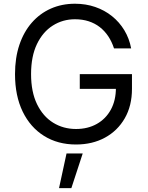

<svg xmlns="http://www.w3.org/2000/svg" viewBox="-20 -757 783 1019"><path d="M585.2 -500Q573.5 -535.9 554.5 -564.5Q535.5 -593 509.4 -613.3Q483.3 -633.5 450.3 -644.2Q417.3 -654.8 377.8 -654.8Q313.2 -654.8 260.3 -621.4Q207.4 -588.1 176.1 -523.1Q144.9 -458.1 144.9 -363.6Q144.9 -269.2 176.5 -204.2Q208.1 -139.2 262.1 -105.8Q316.1 -72.4 383.5 -72.4Q446 -72.4 493.8 -99.3Q541.5 -126.1 568.4 -175.2Q595.2 -224.4 595.2 -291.2L622.2 -285.5H403.4V-363.6H680.4V-285.5Q680.4 -195.7 642.2 -129.3Q604 -62.9 537.1 -26.5Q470.2 9.9 383.5 9.9Q286.9 9.9 214 -35.5Q141 -81 100.3 -164.8Q59.7 -248.6 59.7 -363.6Q59.7 -449.9 82.9 -519Q106.2 -588.1 148.8 -636.7Q191.4 -685.4 249.6 -711.3Q307.9 -737.2 377.8 -737.2Q435.4 -737.2 485.3 -720Q535.2 -702.8 574.4 -671.3Q613.6 -639.9 639.9 -596.4Q666.2 -552.9 676.1 -500ZM293.3 241.5 333.1 57.5H419L358.7 241.5Z"/></svg>

Font: InterMG
Style: Regular
Weight: 400
Designer: Rasmus Andersson
Foundry: rsms
Version: Version 3.019;December 26, 2023;FontCreator 15.0.0.2955 64-b